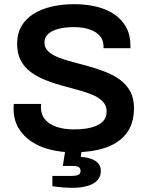

<svg xmlns="http://www.w3.org/2000/svg" viewBox="-20 -718 707 920"><path d="M332 12Q275 12 223 -0.5Q171 -13 131 -39.5Q91 -66 68 -105.5Q45 -145 45 -199Q45 -205 45.5 -211Q46 -217 46 -220H177Q177 -218 176.5 -212.5Q176 -207 176 -203Q176 -170 195 -146.5Q214 -123 250 -110.5Q286 -98 335 -98Q368 -98 393.5 -102Q419 -106 437.5 -113.5Q456 -121 468 -131.5Q480 -142 485.5 -155Q491 -168 491 -183Q491 -212 473 -231Q455 -250 424.5 -263Q394 -276 355.5 -286.5Q317 -297 276.5 -308Q236 -319 197.5 -334.5Q159 -350 128.5 -372Q98 -394 80 -427.5Q62 -461 62 -508Q62 -556 82.5 -592Q103 -628 140.5 -651.5Q178 -675 228 -686.5Q278 -698 337 -698Q392 -698 440.5 -686.5Q489 -675 526 -650.5Q563 -626 584 -588.5Q605 -551 605 -499V-487H476V-497Q476 -526 458.5 -546Q441 -566 409.5 -577Q378 -588 336 -588Q291 -588 259 -579.5Q227 -571 210 -554.5Q193 -538 193 -514Q193 -489 211 -472Q229 -455 259.5 -443Q290 -431 328.5 -421Q367 -411 407.5 -399.5Q448 -388 486.5 -373Q525 -358 555.5 -335.5Q586 -313 604 -280Q622 -247 622 -201Q622 -124 584.5 -77Q547 -30 481.5 -9Q416 12 332 12ZM332 182Q307 182 280 180Q253 178 231 174V125H323Q343 125 354.5 120Q366 115 366 101Q366 89 357.5 83Q349 77 325 77H281L295 -11H373L367 34Q393 35 415 42.5Q437 50 450 64Q463 78 463 101Q463 126 450 142Q437 158 417 166.5Q397 175 374.5 178.5Q352 182 332 182Z"/></svg>

Font: Archivo SemiBold
Style: Regular
Weight: 600
Designer: Hector Gatti
Foundry: Omnibus-Type
Version: Version 2.001